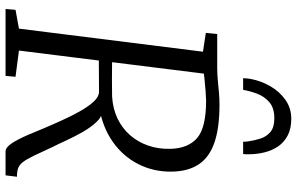

<svg xmlns="http://www.w3.org/2000/svg" viewBox="-204 -838 1043 674"><g transform="rotate(90 317.0 -501.5)"><path d="M12 0 15 -35 81 -47 162 -693 96 -703 100 -743H219Q240 -743 261.2 -745Q282.5 -747 304.2 -749Q326 -751 348 -751Q429.5 -751 481 -733.2Q532.5 -715.5 557.2 -678.5Q582 -641.5 583 -584Q584 -519.5 556.5 -465.8Q529 -412 478.5 -376.5Q428 -341 360.5 -329.5L370.5 -338Q389.5 -339.5 408.2 -319.8Q427 -300 443.8 -270.8Q460.5 -241.5 473.8 -212.5Q487 -183.5 496 -166Q515 -124.5 527.2 -99.2Q539.5 -74 549.2 -61.2Q559 -48.5 570.8 -44.2Q582.5 -40 601 -40L596 0H511Q503 0 493 -10Q483 -20 469.2 -46.5Q455.5 -73 436 -122Q421.5 -157 405.2 -193Q389 -229 372 -259.5Q355 -290 337.8 -308.8Q320.5 -327.5 304 -328Q302 -328 286.5 -328Q271 -328 249.8 -327.8Q228.5 -327.5 208 -327.5Q187.5 -327.5 175.5 -327.5L183 -374Q195 -374 215.8 -373.8Q236.5 -373.5 258.5 -373.5Q280.5 -373.5 297.5 -373.8Q314.5 -374 319 -374Q362 -376.5 396.5 -393Q431 -409.5 455 -437Q479 -464.5 491.5 -500.5Q504 -536.5 503 -578Q501.5 -641 465 -672.5Q428.5 -704 334 -704Q324.5 -704 300.2 -702.2Q276 -700.5 253.2 -698Q230.5 -695.5 224.5 -693L243.5 -732.5L158 -47L250 -35L247 0ZM397.5 -1003Q432.5 -1003 456.5 -990.2Q480.5 -977.5 494.8 -956.2Q509 -935 515.5 -908.5Q522 -882 522 -854Q522 -849 522 -843.8Q522 -838.5 521 -834H478Q478 -838.5 477.8 -843.5Q477.5 -848.5 476.5 -853.5Q473.5 -874.5 466.8 -895.2Q460 -916 443.8 -929.8Q427.5 -943.5 395.5 -943.5Q359.5 -943.5 339.2 -926Q319 -908.5 309.5 -883.2Q300 -858 296 -834H255Q255 -841 255.8 -847.2Q256.5 -853.5 257.5 -860Q264.5 -897.5 283.5 -930Q302.5 -962.5 331.5 -982.8Q360.5 -1003 397.5 -1003Z"/></g></svg>

Font: Merriweather Light 18pt Light
Style: Italic
Weight: 300
Italic angle: -7.8°
Version: Version 2.101